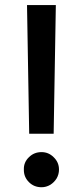

<svg xmlns="http://www.w3.org/2000/svg" viewBox="-20 -748 334 774"><path d="M205.1 -727.5Q203.1 -597.7 196.3 -209Q171.9 -209 97.7 -209Q95.7 -338.9 88.9 -727.5Q117.2 -727.5 205.1 -727.5ZM147.5 6.8Q117.2 6.8 96.7 -13.7Q76.2 -34.2 76.2 -62.5Q76.2 -63.5 76.2 -64.5Q75.2 -93.8 96.7 -114.3Q117.2 -134.8 147.5 -134.8Q175.8 -134.8 196.3 -114.3Q217.8 -93.8 217.8 -64.5Q217.8 -44.9 208 -28.3Q198.2 -12.7 182.6 -2.9Q166 6.8 147.5 6.8Z"/></svg>

Font: DeepSea
Style: Medium
Weight: 500
Designer: Stem
Version: Version 3.019;git-0a5106e0b